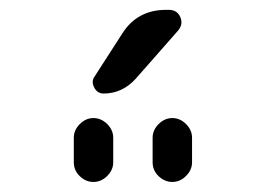

<svg xmlns="http://www.w3.org/2000/svg" viewBox="-20 -980 540 390"><path d="M290 -700.2Q290 -715.8 302.2 -728Q314.5 -740.2 330.1 -740.2Q345.7 -740.2 357.9 -728Q370.1 -715.8 370.1 -700.2V-650.4Q370.1 -634.8 357.9 -622.6Q345.7 -610.4 330.1 -610.4Q314.5 -610.4 302.2 -622.1Q290 -633.8 290 -650.4ZM129.9 -650.4V-700.2Q129.9 -715.8 142.1 -728Q154.3 -740.2 169.9 -740.2Q185.5 -740.2 197.8 -728Q210 -715.8 210 -700.2V-650.4Q210 -634.8 197.8 -622.6Q185.5 -610.4 169.9 -610.4Q154.3 -610.4 142.1 -622.1Q129.9 -633.8 129.9 -650.4ZM255.9 -820.3Q228.5 -790 190.4 -790Q177.7 -790 171.4 -802.2Q165 -814.5 171.9 -824.2L228.5 -912.1Q258.8 -960 317.4 -960H323.2Q339.8 -960 346.2 -945.3Q352.5 -930.7 341.8 -918Z"/></svg>

Font: Rounded Mgen+ 1mn regular
Style: Regular
Weight: 400
Designer: [Source Han Sans]
Ryoko NISHIZUKA  (kana & ideographs); Paul D. Hunt (Latin, Greek & Cyrillic); Wenlong ZHANG  (bopomofo
Version: Version 1.059.20150602